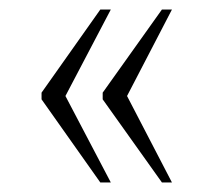

<svg xmlns="http://www.w3.org/2000/svg" viewBox="-20 -471 442 402"><path d="M319 -89 195 -263V-277L319 -451H340L246 -270L340 -89ZM190 -89 67 -263V-277L190 -451H212L117 -270L212 -89Z"/></svg>

Font: Noto Serif Condensed ExtraLight
Style: Regular
Weight: 200
Width: 3
Designer: Monotype Design Team
Foundry: Monotype Imaging Inc.
Version: Version 2.013; ttfautohint (v1.8.4.7-5d5b)